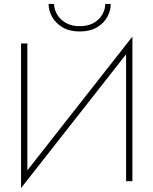

<svg xmlns="http://www.w3.org/2000/svg" viewBox="-20 -921 780 976"><path d="M227 -901H255Q255 -874 270 -848Q285 -822 314 -805Q343 -788 385 -788Q428 -788 457 -805Q486 -822 500.5 -848Q515 -874 515 -901H543Q543 -867 525.5 -835Q508 -803 473 -782Q438 -761 385 -761Q333 -761 298 -782Q263 -803 245 -835Q227 -867 227 -901ZM119 -700V-55L653 -735V0H621V-645L87 35V-700Z"/></svg>

Font: Jost* Thin
Style: Regular
Weight: 200
Version: Version 3.7